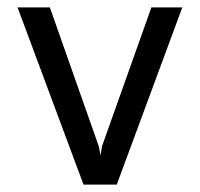

<svg xmlns="http://www.w3.org/2000/svg" viewBox="-20 -500 541 520"><path d="M206.2 0 27.5 -480H115L247.5 -103.8L252.5 -78.8L256.2 -103.8L390 -480H473.8L296.2 0Z"/></svg>

Font: Cambay
Style: Regular
Weight: 400
Designer: Pooja Saxena
Foundry: Pooja Saxena
Version: Version 1.181;PS 001.181;hotconv 1.0.70;makeotf.lib2.5.58329